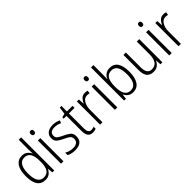

<svg xmlns="http://www.w3.org/2000/svg" viewBox="220 -1933 3116 3116"><g transform="rotate(-45 1778.5 -375.0)"><path d="M247 -38Q108 -38 108 -261Q108 -493 249 -493Q389 -493 389 -280V-245Q389 -145 355 -91.5Q321 -38 247 -38ZM238 10Q299 10 335 -19.5Q371 -49 389 -90H392L400 0H444V-760H389V-532Q389 -488 392 -445H389Q371 -485 334 -513.5Q297 -542 241 -542Q151 -542 101 -470Q51 -398 51 -261Q51 10 238 10Z M629 -730Q591 -730 591 -686Q591 -641 629 -641Q666 -641 666 -686Q666 -730 629 -730ZM656 -532H600V0H656Z M1092 -137Q1092 -204 1051.5 -235.5Q1011 -267 950 -295Q892 -322 862.5 -343.5Q833 -365 833 -408Q833 -494 945 -494Q1009 -494 1064 -464L1085 -510Q1023 -542 946 -542Q869 -542 824 -505Q779 -468 779 -406Q779 -342 818.5 -310.5Q858 -279 920 -251Q978 -225 1007.5 -201.5Q1037 -178 1037 -135Q1037 -39 918 -39Q878 -39 840 -50.5Q802 -62 774 -79V-22Q799 -9 835.5 0.5Q872 10 918 10Q1092 10 1092 -137Z M1336 -38Q1267 -38 1267 -138V-486H1396V-532H1267V-658H1229L1212 -534L1147 -517V-486H1211V-135Q1211 10 1325 10Q1365 10 1398 -4V-50Q1371 -38 1336 -38Z M1686 -541Q1634 -541 1601 -507.5Q1568 -474 1551 -430H1548L1541 -532H1496V0H1551V-285Q1551 -369 1586.5 -428Q1622 -487 1683 -487Q1711 -487 1735 -479L1744 -532Q1717 -541 1686 -541Z M1865 -730Q1827 -730 1827 -686Q1827 -641 1865 -641Q1902 -641 1902 -686Q1902 -730 1865 -730ZM1892 -532H1836V0H1892Z M2103 -760H2048V0H2091L2100 -84H2104Q2124 -42 2160 -16Q2196 10 2251 10Q2344 10 2392.5 -63.5Q2441 -137 2441 -268Q2441 -542 2256 -542Q2199 -542 2160 -514Q2121 -486 2103 -439H2100Q2101 -458 2102 -483Q2103 -508 2103 -531ZM2248 -493Q2384 -493 2384 -269Q2384 -39 2243 -39Q2103 -39 2103 -254V-276Q2103 -377 2136 -435Q2169 -493 2248 -493Z M2927 -532H2871V-241Q2871 -39 2727 -39Q2620 -39 2620 -187V-532H2564V-178Q2564 10 2720 10Q2779 10 2816.5 -19.5Q2854 -49 2872 -92H2875L2882 0H2927Z M3113 -730Q3075 -730 3075 -686Q3075 -641 3113 -641Q3150 -641 3150 -686Q3150 -730 3113 -730ZM3140 -532H3084V0H3140Z M3486 -541Q3434 -541 3401 -507.5Q3368 -474 3351 -430H3348L3341 -532H3296V0H3351V-285Q3351 -369 3386.5 -428Q3422 -487 3483 -487Q3511 -487 3535 -479L3544 -532Q3517 -541 3486 -541Z"/></g></svg>

Font: Noto Sans UI SemiCondensed Light
Style: Regular
Weight: 300
Width: 4
Designer: Monotype Design Team
Foundry: Monotype Imaging Inc.
Version: Version 1.901